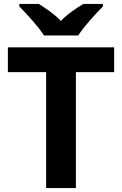

<svg xmlns="http://www.w3.org/2000/svg" viewBox="-20 -954 619 974"><path d="M203 -774H377C405 -819 466 -885 502 -921V-934H403C368 -913 323 -884 289 -848C254 -884 212 -912 177 -934H78V-921C115 -884 175 -819 203 -774ZM365 0V-588H559V-714H20V-588H214V0Z"/></svg>

Font: Noto Sans Lisu
Style: Bold
Weight: 700
Designer: Monotype Design Team. David Williams.
Foundry: Monotype Imaging Inc.
Version: Version 2.102